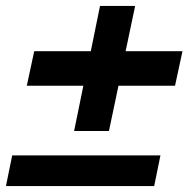

<svg xmlns="http://www.w3.org/2000/svg" viewBox="-25 -625 645 645"><path d="M224 -185 255 -337H65L90 -453H280L311 -605H429L397 -453H588L563 -337H373L341 -185ZM-5 0 16 -103H514L493 0Z"/></svg>

Font: Mona Sans ExtraLight
Style: Bold Italic
Weight: 700
Italic angle: -11.6951°
Version: Version 2.000